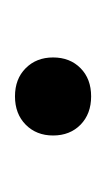

<svg xmlns="http://www.w3.org/2000/svg" viewBox="39 -374 145 264"><g transform="rotate(90 112.0 -241.5)"><path d="M165.8 -241.5Q165.8 -218.5 150.9 -203.8Q136 -189.1 112 -189.1Q88 -189.1 73.3 -203.8Q58.5 -218.5 58.5 -241.5Q58.5 -264.7 73.3 -279.3Q88 -293.8 112 -293.8Q136 -293.8 150.9 -279.3Q165.8 -264.7 165.8 -241.5Z"/></g></svg>

Font: Rasa
Style: Regular
Weight: 400
Version: Version 1.000;PS 1.000;hotconv 1.0.88;makeotf.lib2.5.647800;